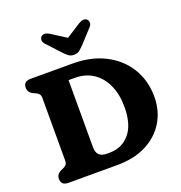

<svg xmlns="http://www.w3.org/2000/svg" viewBox="-161 -1075 1146 1214"><g transform="rotate(-20 412.0 -468.5)"><path d="M44 -43Q44 -74.5 74 -89.5L92 -97.5Q105 -103 113 -112Q121 -121 121 -140.5V-559.5Q121 -579 113 -588Q105 -597 92 -602.5L74 -610.5Q44 -625.5 44 -657Q44 -700 93 -700H374.5Q499 -700 592.2 -652.2Q685.5 -604.5 737.2 -520Q789 -435.5 789 -326.5Q789 -233 744.8 -159Q700.5 -85 617.8 -42.5Q535 0 421 0H93Q44 0 44 -43ZM403.5 -90Q485.5 -90 537.5 -150.8Q589.5 -211.5 589.5 -331.5Q589.5 -414.5 561.2 -477.2Q533 -540 481 -575Q429 -610 357.5 -610H315V-160Q315 -123 332.2 -106.5Q349.5 -90 383.5 -90ZM474.5 -792Q456 -772.5 441.2 -760.5Q426.5 -748.5 403.5 -748.5Q380.5 -748.5 365.5 -760.5Q350.5 -772.5 332.5 -792L253 -878Q239.5 -893 240.5 -907Q241.5 -921 249.5 -928.5Q270.5 -947 305.5 -925L403.5 -862.5L501 -925Q536.5 -947 557 -928.5Q565 -921 566.2 -907Q567.5 -893 553.5 -878Z"/></g></svg>

Font: Fraunces 9pt SuperSoft
Style: Bold
Weight: 700
Version: Version 1.000;[b76b70a41]